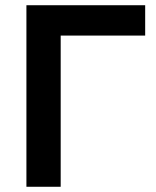

<svg xmlns="http://www.w3.org/2000/svg" viewBox="-20 -714 596 734"><path d="M81 0V-694H535V-578H212V0Z"/></svg>

Font: Cantarell
Style: Bold
Weight: 700
Designer: Dave Crossland, Nikolaus Waxweiler, Florian Fecher, Jacques Le Bailly, Eben Sorkin, Alexei Vanyashin, Alexios Zavras, Em
Version: Version 0.303